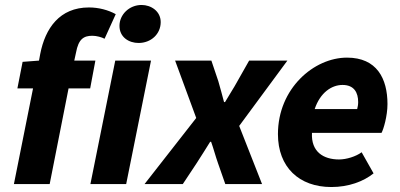

<svg xmlns="http://www.w3.org/2000/svg" viewBox="-20 -741 1609 773"><path d="M36 0H180L256 -385H343L364 -497H279L286 -529C296 -584 317 -597 352 -597C369 -597 390 -591 401 -585L446 -684C415 -701 377 -711 338 -711C220 -711 162 -627 142 -524L137 -497L71 -492L50 -385H113Z M344 0H488L588 -497H444ZM538 -568C588 -568 627 -604 627 -652C627 -696 588 -721 550 -721C500 -721 461 -682 461 -637C461 -591 499 -568 538 -568Z M562 0H716L771 -83C790 -113 809 -142 826 -170H830C840 -142 848 -111 858 -83L887 0H1035L943 -234L1137 -497H983L936 -414C921 -386 902 -358 886 -330H882C875 -358 867 -385 859 -414L831 -497H685L770 -266Z M1314 12C1383 12 1443 -10 1484 -43L1436 -128C1413 -111 1375 -99 1345 -99C1282 -99 1232 -130 1236 -206H1516C1524 -220 1540 -274 1540 -322C1540 -425 1497 -509 1377 -509C1244 -509 1099 -385 1099 -201C1099 -68 1184 12 1314 12ZM1247 -302C1269 -368 1315 -399 1359 -399C1406 -399 1422 -368 1422 -330C1422 -319 1420 -310 1418 -302Z"/></svg>

Font: Source Sans Pro
Style: Bold Italic
Weight: 700
Italic angle: -11°
Designer: Paul D. Hunt
Foundry: Adobe Systems Incorporated
Version: Version 3.006;hotconv 1.0.111;makeotfexe 2.5.65597